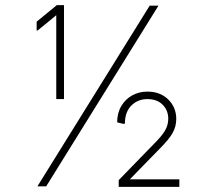

<svg xmlns="http://www.w3.org/2000/svg" viewBox="-20 -722 769 744"><path d="M198 -338V-663L126 -604H122V-638L200 -702H228V-338ZM125 0 560 -700H594L159 0ZM440 2V-24L579 -167Q608 -196 620 -217Q632 -238 632 -262Q632 -294 610.5 -316Q589 -338 551 -338Q514 -338 489 -313Q464 -288 464 -243L458 -242L434 -248Q434 -284 450 -311Q466 -338 492.5 -352.5Q519 -367 551 -367Q601 -367 632 -336.5Q663 -306 663 -261Q663 -232 649 -207Q635 -182 600 -147L483 -27H675V2Z"/></svg>

Font: Fustat ExtraLight
Style: Regular
Weight: 250
Designer: Mohamed Gaber, Khaled Hosny, Laura Garcia Mut
Foundry: Kief Type Foundry, Alif Type Foundry, Hard Type Foundry
Version: Version 1.007